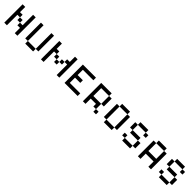

<svg xmlns="http://www.w3.org/2000/svg" viewBox="412 -1838 3239 3239"><g transform="rotate(45 2031.0 -219.0)"><path d="M312.5 -437.5H375V0H312.5V-125H250V-187.5H312.5ZM187.5 -250H250V-187.5H187.5ZM62.5 -437.5H125V-312.5H187.5V-250H125V0H62.5Z M750 -437.5H812.5V-62.5H750ZM562.5 -62.5H750V0H562.5ZM500 -437.5H562.5V-62.5H500Z M1312.5 -437.5H1375V0H1312.5V-250H1250V-312.5H1312.5ZM1187.5 -250H1250V-187.5H1187.5ZM1125 -187.5H1187.5V-125H1125ZM1062.5 -250H1125V-187.5H1062.5ZM937.5 -437.5H1000V-312.5H1062.5V-250H1000V0H937.5Z M1500 -437.5H1812.5V-375H1562.5V-250H1687.5V-187.5H1562.5V-62.5H1812.5V0H1500Z M2187.5 -62.5H2250V0H2187.5ZM2187.5 -375H2250V-187.5H2187.5ZM1937.5 -437.5H2187.5V-375H2000V-187.5H2187.5V-62.5H2125V-125H2000V0H1937.5Z M2625 -375H2687.5V-62.5H2625ZM2437.5 -62.5H2625V0H2437.5ZM2375 -375H2437.5V-62.5H2375ZM2437.5 -437.5H2625V-375H2437.5Z M2812.5 -375H2875V-250H2812.5ZM3062.5 -187.5H3125V-62.5H3062.5ZM2875 -62.5H3062.5V0H2875ZM2812.5 -125H2875V-62.5H2812.5ZM2875 -250H3062.5V-187.5H2875ZM3062.5 -375H3125V-312.5H3062.5ZM2875 -437.5H3062.5V-375H2875Z M3250 -375H3312.5V-187.5H3500V-375H3562.5V0H3500V-125H3312.5V0H3250ZM3312.5 -437.5H3500V-375H3312.5Z M3687.5 -375H3750V-250H3687.5ZM3937.5 -187.5H4000V-62.5H3937.5ZM3750 -62.5H3937.5V0H3750ZM3687.5 -125H3750V-62.5H3687.5ZM3750 -250H3937.5V-187.5H3750ZM3937.5 -375H4000V-312.5H3937.5ZM3750 -437.5H3937.5V-375H3750Z"/></g></svg>

Font: Pixel Operator SC
Style: Regular
Weight: 400
Designer: Jayvee Enaguas (GrandChaos9000)
Foundry: The Grandoplex Project
Version: Version 1.4.1 (September 5, 2015)